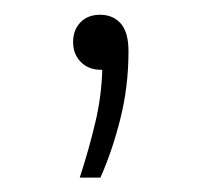

<svg xmlns="http://www.w3.org/2000/svg" viewBox="-20 -89 273 260"><path d="M88 151.5Q101 111.5 109.2 76.2Q117.5 41 118.5 5.5H116.5Q100 5.5 89.5 -5Q79 -15.5 79 -32Q79 -48.5 89 -58.8Q99 -69 115.5 -69Q133 -69 143.5 -57.2Q154 -45.5 154 -19.5Q154 28 143 71.8Q132 115.5 116 151.5Z"/></svg>

Font: Encode Sans Expanded ExtraLight
Style: Regular
Weight: 200
Width: 7
Designer: Multiple Designers
Foundry: Impallari Type
Version: Version 3.000; ttfautohint (v1.8.3) -l 8 -r 50 -G 200 -x 14 